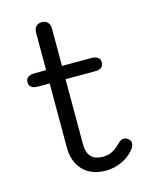

<svg xmlns="http://www.w3.org/2000/svg" viewBox="-109 -772 670 853"><g transform="rotate(-15 226.0 -345.5)"><path d="M415 -78Q415 -68 406 -54Q385 -25 348 -7.5Q311 10 272 10Q206 10 168 -29Q130 -68 130 -136V-429H76Q36 -429 36 -460Q36 -474 46.5 -482Q57 -490 76 -490H130V-661Q130 -680 139.5 -690.5Q149 -701 167 -701Q184 -701 193.5 -690.5Q203 -680 203 -661V-490H339Q357 -490 367.5 -482.5Q378 -475 378 -460Q378 -429 339 -429H203V-130Q203 -53 275 -53Q298 -53 317 -62Q336 -71 355 -91Q370 -107 384 -107Q393 -107 404 -99Q415 -90 415 -78Z"/></g></svg>

Font: Kodchasan
Style: Regular
Weight: 400
Version: Version 1.000; ttfautohint (v1.6)